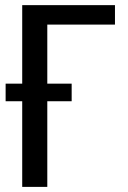

<svg xmlns="http://www.w3.org/2000/svg" viewBox="-20 -731 499 751"><path d="M260.3 -335H165V0H66.9V-335H2V-403.8H66.9V-710.9H429.7V-634.8H165V-403.8H260.3Z"/></svg>

Font: Franco
Style: Regular
Weight: 400
Designer: Google
Version: Version 1.200311; 2013